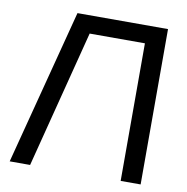

<svg xmlns="http://www.w3.org/2000/svg" viewBox="-79 -776 828 852"><g transform="rotate(10 335.0 -350.0)"><path d="M610 -700V0H520V-620H271L112 0H20L202 -700Z"/></g></svg>

Font: Tektur
Style: Regular
Weight: 400
Designer: Adam Jagosz
Foundry: Adam Jagosz
Version: Version 1.005;gftools[0.9.30]